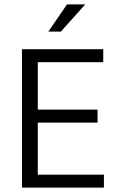

<svg xmlns="http://www.w3.org/2000/svg" viewBox="-20 -854 534 874"><path d="M80 -630H450V-571H152V-355H424V-296H152V-59H453V0H80ZM257 -710H200L285 -834H368Z"/></svg>

Font: Mukta Vaani Light
Style: Regular
Weight: 300
Designer: Noopur Datye, Girish Dalvi, Yashodeep Gholap, Pallavi Karambelkar
Foundry: Ek Type
Version: Version 2.538;PS 1.000;hotconv 16.6.51;makeotf.lib2.5.65220;